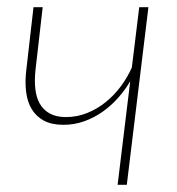

<svg xmlns="http://www.w3.org/2000/svg" viewBox="-20 -513 491 533"><path d="M73 -493H98.5L78.5 -318.5Q75.5 -290.5 78 -266.8Q80.5 -243 90.2 -225.5Q100 -208 118 -198Q136 -188 163 -188Q193.5 -188 221.2 -199Q249 -210 272.5 -228.8Q296 -247.5 314.8 -272.5Q333.5 -297.5 346 -325.5L366.5 -493H392L332 0H306.5L341.5 -287.5Q327.5 -263.5 308 -241.5Q288.5 -219.5 264.8 -202.8Q241 -186 213.5 -176.2Q186 -166.5 156 -166.5Q123.5 -166.5 102 -178Q80.5 -189.5 68.2 -209.8Q56 -230 52.5 -258Q49 -286 53 -318.5Z"/></svg>

Font: Lato Thin
Style: Italic
Weight: 200
Italic angle: -7°
Designer: Lukasz Dziedzic
Foundry: tyPoland Lukasz Dziedzic
Version: Version 2.007; 2014-02-27